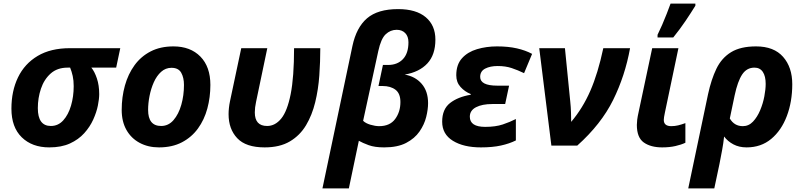

<svg xmlns="http://www.w3.org/2000/svg" viewBox="-20 -816 4504 1076"><path d="M256 10Q160 10 102 -46.5Q44 -103 44 -207Q44 -306 81 -382.5Q118 -459 191 -502.5Q264 -546 372 -546H654L631 -437H492Q510 -415 523 -376.5Q536 -338 536 -288Q536 -262 528.5 -224.5Q521 -187 502.5 -146Q484 -105 452 -69.5Q420 -34 372 -12Q324 10 256 10ZM265 -110Q306 -110 334.5 -141.5Q363 -173 378 -224Q393 -275 393 -333Q393 -365 387.5 -390Q382 -415 373 -437H359Q301 -437 264 -404Q227 -371 209.5 -319Q192 -267 192 -210Q192 -110 265 -110Z M871 10Q810 10 762.5 -15.5Q715 -41 688.5 -88Q662 -135 662 -200Q662 -272 680 -336.5Q698 -401 734 -450.5Q770 -500 824.5 -528Q879 -556 952 -556Q1047 -556 1103 -499Q1159 -442 1159 -340Q1159 -271 1142 -208Q1125 -145 1089.5 -96Q1054 -47 999.5 -18.5Q945 10 871 10ZM883 -110Q924 -110 952.5 -143Q981 -176 996 -228.5Q1011 -281 1011 -340Q1011 -381 995.5 -408.5Q980 -436 941 -436Q908 -436 883 -413.5Q858 -391 842 -355Q826 -319 818 -278Q810 -237 810 -200Q810 -110 883 -110Z M1463 10Q1358 10 1309.5 -41.5Q1261 -93 1261 -176Q1261 -193 1263 -211.5Q1265 -230 1269 -249L1332 -546H1478L1415 -245Q1408 -213 1408 -186Q1408 -110 1477 -110Q1522 -110 1556 -151.5Q1590 -193 1609 -288.5Q1628 -384 1628 -546H1775Q1775 -471 1769.5 -393Q1764 -315 1746.5 -243Q1729 -171 1695 -114Q1661 -57 1604.5 -23.5Q1548 10 1463 10Z M1787 240 1955 -558Q1977 -662 2037 -713.5Q2097 -765 2211 -765Q2312 -765 2366 -719.5Q2420 -674 2420 -594Q2420 -509 2375 -460.5Q2330 -412 2248 -398Q2307 -388 2343 -346.5Q2379 -305 2379 -238Q2379 -203 2368.5 -160.5Q2358 -118 2331 -79Q2304 -40 2256 -15Q2208 10 2133 10Q2080 10 2046 -2.5Q2012 -15 1991 -27L1935 240ZM2105 -109Q2165 -109 2194.5 -149Q2224 -189 2224 -244Q2224 -292 2196.5 -313Q2169 -334 2124 -334H2101L2126 -452H2155Q2207 -452 2238 -484.5Q2269 -517 2269 -579Q2269 -612 2251 -630.5Q2233 -649 2203 -649Q2168 -649 2141.5 -624Q2115 -599 2100 -530L2015 -139Q2029 -125 2056 -117Q2083 -109 2105 -109Z M2675 10Q2578 10 2518 -27Q2458 -64 2458 -134Q2458 -204 2502 -238.5Q2546 -273 2618 -285V-289Q2585 -302 2561 -328.5Q2537 -355 2537 -394Q2537 -454 2569 -489.5Q2601 -525 2653.5 -540.5Q2706 -556 2765 -556Q2828 -556 2876.5 -545Q2925 -534 2962 -514L2917 -406Q2882 -423 2847.5 -434.5Q2813 -446 2769 -446Q2727 -446 2699 -431.5Q2671 -417 2671 -385Q2671 -336 2767 -336H2833L2811 -233H2739Q2682 -233 2647.5 -215Q2613 -197 2613 -162Q2613 -105 2699 -105Q2757 -105 2797.5 -118.5Q2838 -132 2871 -149V-29Q2835 -11 2787.5 -0.5Q2740 10 2675 10Z M3070 0 3002 -546H3146L3176 -245Q3179 -217 3180 -186Q3181 -155 3181 -133Q3246 -210 3288.5 -307.5Q3331 -405 3361 -546H3511Q3483 -391 3416 -255.5Q3349 -120 3215 0Z M3691 10Q3627 10 3588 -17.5Q3549 -45 3549 -116Q3549 -128 3551 -145Q3553 -162 3560 -193L3635 -546H3782L3706 -184Q3700 -156 3700 -144Q3700 -109 3742 -109Q3762 -109 3780.5 -113.5Q3799 -118 3821 -126V-16Q3798 -5 3765 2.5Q3732 10 3691 10ZM3665 -606V-621Q3677 -645 3690.5 -676Q3704 -707 3716.5 -739Q3729 -771 3738 -796H3877V-784Q3853 -745 3822 -699Q3791 -653 3753 -606Z M3837 240 3948 -288Q3966 -371 3995 -431Q4024 -491 4077 -523.5Q4130 -556 4217 -556Q4317 -556 4368.5 -497.5Q4420 -439 4420 -344Q4420 -246 4389.5 -165.5Q4359 -85 4302 -37.5Q4245 10 4164 10Q4122 10 4090 -7Q4058 -24 4038 -51Q4034 -13 4027 24.5Q4020 62 4012 103L3983 240ZM4143 -109Q4176 -109 4200 -134.5Q4224 -160 4240 -198Q4256 -236 4263.5 -276Q4271 -316 4271 -346Q4271 -389 4255 -413Q4239 -437 4208 -437Q4165 -437 4139.5 -399Q4114 -361 4097 -281L4070 -152Q4095 -109 4143 -109Z"/></svg>

Font: Noto IKEA Latin
Style: Bold Italic
Weight: 700
Italic angle: -12°
Designer: Monotype Design Team
Foundry: Monotype Imaging Inc.
Version: Version 1.0